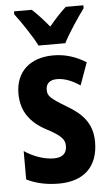

<svg xmlns="http://www.w3.org/2000/svg" viewBox="-55 -802 484 849"><g transform="rotate(-5 187.0 -378.0)"><path d="M135 -606H254C275 -648 320 -715 348 -753V-766H270C245 -743 224 -721 194 -685C167 -718 141 -746 119 -766H40V-753C69 -715 116 -645 135 -606ZM347 -160C347 -244 301 -289 234 -328C166 -369 154 -380 154 -408C154 -435 171 -451 203 -451C239 -451 274 -435 305 -414L341 -514C295 -542 249 -557 196 -557C92 -557 28 -498 28 -402C28 -323 67 -272 135 -235C205 -199 217 -180 217 -153C217 -120 197 -103 160 -103C113 -103 64 -123 29 -147V-21C71 0 119 10 172 10C282 10 347 -49 347 -160Z"/></g></svg>

Font: Noto Sans Armenian ExtraCondensed
Style: Regular
Weight: 400
Width: 2
Designer: Monotype Design Team
Foundry: Monotype Imaging Inc.
Version: Version 2.008